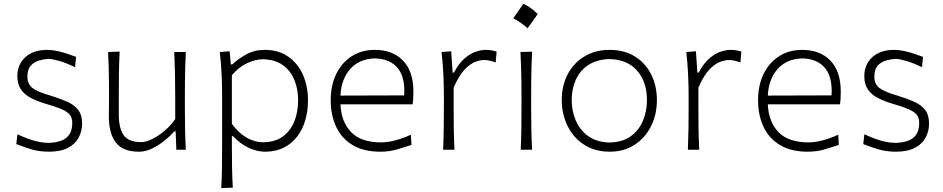

<svg xmlns="http://www.w3.org/2000/svg" viewBox="-20 -779 4908 999"><path d="M234.9 10.3Q295.4 10.3 333.5 -9.8Q371.6 -29.8 389.4 -63.2Q407.2 -96.7 407.2 -135.7Q407.2 -181.2 386.7 -207.3Q366.2 -233.4 329.6 -249.8Q293 -266.1 244.1 -281.2Q178.2 -299.8 150.4 -320.1Q122.6 -340.3 122.6 -379.9Q122.6 -419.4 141.1 -438.7Q159.7 -458 185.3 -464.8Q210.9 -471.7 231.9 -472.7Q250.5 -472.7 287.6 -462.2Q324.7 -451.7 370.6 -429.2L376 -482.9Q357.4 -490.2 331.8 -498.8Q306.2 -507.3 278.8 -513.4Q251.5 -519.5 226.6 -519.5Q153.3 -519.5 111.8 -481.4Q70.3 -443.4 70.3 -382.8Q70.3 -339.8 89.6 -312.7Q108.9 -285.6 140.9 -269.3Q172.9 -252.9 210.9 -241.2Q265.6 -225.6 297.1 -212.4Q328.6 -199.2 342.3 -182.9Q356 -166.5 356 -140.1Q356 -99.1 339.1 -76.7Q322.3 -54.2 294.4 -45.4Q266.6 -36.6 233.4 -35.6Q209 -35.6 182.4 -41Q155.8 -46.4 127.7 -56.6Q99.6 -66.9 70.8 -80.6L64.9 -29.3Q95.2 -17.1 138.9 -3.4Q182.6 10.3 234.9 10.3Z M703.6 10.3Q738.3 10.3 773.2 -7.1Q808.1 -24.4 837.9 -48.8Q867.7 -73.2 886.2 -95.2H894L897.5 0H946.8Q943.8 -57.1 942.9 -110.1Q941.9 -163.1 941.9 -226.1V-278.3Q941.9 -321.3 942.4 -359.1Q942.9 -397 943.8 -433.6Q944.8 -470.2 946.8 -508.3H886.7Q889.2 -451.2 890.4 -397.7Q891.6 -344.2 891.6 -282.2V-159.2Q868.2 -125.5 836.2 -98.4Q804.2 -71.3 772 -55.4Q739.7 -39.6 714.8 -39.6Q648.4 -39.6 623.3 -75.9Q598.1 -112.3 598.1 -183.1V-282.2Q598.1 -344.2 598.9 -398.9Q599.6 -453.6 602.5 -510.7L542.5 -508.3Q544.4 -470.2 545.4 -433.6Q546.4 -397 546.9 -359.1Q547.4 -321.3 547.4 -278.3Q547.4 -255.4 546.9 -230.5Q546.4 -205.6 546.4 -172.4Q546.4 -84 583 -36.9Q619.6 10.3 703.6 10.3Z M1350.1 -38.6Q1303.7 -39.1 1262 -63.5Q1220.2 -87.9 1186.5 -134.8V-387.2Q1221.2 -429.2 1264.6 -449.7Q1308.1 -470.2 1348.1 -470.7Q1410.6 -469.2 1451.2 -440.4Q1491.7 -411.6 1511.5 -363.5Q1531.2 -315.4 1531.2 -255.9Q1531.2 -199.2 1512.5 -150.1Q1493.7 -101.1 1453.9 -70.6Q1414.1 -40 1350.1 -38.6ZM1131.3 199.7 1191.4 197.3Q1188 140.1 1187.3 87.2Q1186.5 34.2 1186.5 -27.8V-70.3H1192.9Q1229.5 -30.8 1272.9 -10.3Q1316.4 10.3 1359.4 10.3Q1415 10.3 1456.8 -11Q1498.5 -32.2 1526.6 -69.1Q1554.7 -106 1568.6 -154.1Q1582.5 -202.1 1582.5 -255.9Q1582.5 -331.5 1555.7 -391.1Q1528.8 -450.7 1478.5 -485.1Q1428.2 -519.5 1357.4 -519.5Q1303.7 -519.5 1261 -495.8Q1218.3 -472.2 1188.5 -443.8H1181.2L1174.8 -512.2L1123.5 -508.3Q1130.4 -450.7 1133.1 -391.6Q1135.7 -332.5 1135.7 -277.3V-29.3Q1135.7 33.7 1135 88.1Q1134.3 142.6 1131.3 199.7Z M1959.5 10.3Q2006.8 10.3 2049.1 -2.4Q2091.3 -15.1 2121.1 -24.9L2117.7 -78.1Q2090.3 -65.4 2063 -56.4Q2035.6 -47.4 2010.3 -42.7Q1984.9 -38.1 1962.9 -38.1Q1858.4 -38.1 1806.9 -91.6Q1755.4 -145 1751.5 -236.3H2127Q2129.4 -252 2130.1 -268.3Q2130.9 -284.7 2130.9 -304.2Q2130.9 -407.2 2077.1 -463.4Q2023.4 -519.5 1930.7 -519.5Q1860.8 -519.5 1809.1 -485.8Q1757.3 -452.1 1729 -393.1Q1700.7 -334 1700.7 -257.8Q1700.7 -180.2 1728.8 -119.6Q1756.8 -59.1 1814.5 -24.4Q1872.1 10.3 1959.5 10.3ZM2083 -282.7 1751.5 -281.7Q1755.4 -366.7 1802.2 -419.9Q1849.1 -473.1 1931.6 -475.1Q2010.7 -472.7 2049.8 -424.1Q2088.9 -375.5 2083 -282.7Z M2285.6 0H2344.7Q2341.8 -57.1 2341.1 -109.9Q2340.3 -162.6 2340.3 -224.6V-322.8Q2368.7 -387.7 2398.4 -418.2Q2428.2 -448.7 2454.8 -457.8Q2481.4 -466.8 2500 -466.8Q2513.2 -466.8 2528.8 -463.1Q2544.4 -459.5 2559.1 -454.1L2564 -510.7Q2550.8 -514.6 2536.6 -517.1Q2522.5 -519.5 2506.8 -519.5Q2484.9 -519.5 2456.3 -510.3Q2427.7 -501 2397.9 -475.6Q2368.2 -450.2 2341.8 -401.4H2335L2327.6 -512.2L2277.3 -508.3Q2284.2 -450.7 2286.9 -391.6Q2289.6 -332.5 2289.6 -277.3V-226.1Q2289.6 -163.1 2288.8 -110.1Q2288.1 -57.1 2285.6 0Z M2702.7 -759.1Q2689.3 -739.2 2676.6 -720.9Q2664 -702.7 2650.6 -683.9Q2669.9 -673.7 2689 -660.5Q2708.1 -647.4 2724.7 -631.8Q2738.7 -650.6 2751.8 -669.1Q2765 -687.6 2777.9 -705.9Q2755.9 -727.4 2737.3 -740Q2718.8 -752.6 2702.7 -759.1ZM2689.5 0H2748.5Q2745.6 -57.1 2744.6 -110.1Q2743.7 -163.1 2743.7 -226.1V-277.3Q2743.7 -320.8 2744.1 -359.4Q2744.6 -397.9 2745.6 -434.8Q2746.6 -471.7 2748.5 -510.3L2688 -508.3Q2689.9 -470.2 2691.2 -433.6Q2692.4 -397 2692.9 -358.9Q2693.4 -320.8 2693.4 -277.3V-226.1Q2693.4 -163.1 2692.6 -110.1Q2691.9 -57.1 2689.5 0Z M3152.3 -37.6Q3085 -39.1 3041.3 -70.3Q2997.6 -101.6 2976.1 -151.4Q2954.6 -201.2 2954.6 -257.8Q2954.6 -317.4 2976.6 -365.2Q2998.5 -413.1 3042.7 -441.7Q3086.9 -470.2 3152.3 -471.7Q3244.6 -469.2 3295.4 -410.9Q3346.2 -352.5 3346.2 -257.8Q3346.2 -201.2 3325.7 -151.4Q3305.2 -101.6 3262.2 -70.3Q3219.2 -39.1 3152.3 -37.6ZM3152.3 10.3Q3226.6 10.3 3281.7 -25.6Q3336.9 -61.5 3367.4 -122.3Q3397.9 -183.1 3397.9 -257.8Q3397.9 -332 3368.4 -391.4Q3338.9 -450.7 3283.7 -485.1Q3228.5 -519.5 3151.9 -519.5Q3077.6 -519.5 3021.5 -485.8Q2965.3 -452.1 2934.1 -393.1Q2902.8 -334 2902.8 -257.8Q2902.8 -204.6 2919.4 -156.2Q2936 -107.9 2967.8 -70.6Q2999.5 -33.2 3045.9 -11.5Q3092.3 10.3 3152.3 10.3Z M3559.1 0H3618.2Q3615.2 -57.1 3614.5 -109.9Q3613.8 -162.6 3613.8 -224.6V-322.8Q3642.1 -387.7 3671.9 -418.2Q3701.7 -448.7 3728.3 -457.8Q3754.9 -466.8 3773.4 -466.8Q3786.6 -466.8 3802.2 -463.1Q3817.9 -459.5 3832.5 -454.1L3837.4 -510.7Q3824.2 -514.6 3810.1 -517.1Q3795.9 -519.5 3780.3 -519.5Q3758.3 -519.5 3729.7 -510.3Q3701.2 -501 3671.4 -475.6Q3641.6 -450.2 3615.2 -401.4H3608.4L3601.1 -512.2L3550.8 -508.3Q3557.6 -450.7 3560.3 -391.6Q3563 -332.5 3563 -277.3V-226.1Q3563 -163.1 3562.3 -110.1Q3561.5 -57.1 3559.1 0Z M4183.1 10.3Q4230.5 10.3 4272.7 -2.4Q4314.9 -15.1 4344.7 -24.9L4341.3 -78.1Q4314 -65.4 4286.6 -56.4Q4259.3 -47.4 4233.9 -42.7Q4208.5 -38.1 4186.5 -38.1Q4082 -38.1 4030.5 -91.6Q3979 -145 3975.1 -236.3H4350.6Q4353 -252 4353.8 -268.3Q4354.5 -284.7 4354.5 -304.2Q4354.5 -407.2 4300.8 -463.4Q4247.1 -519.5 4154.3 -519.5Q4084.5 -519.5 4032.7 -485.8Q3981 -452.1 3952.6 -393.1Q3924.3 -334 3924.3 -257.8Q3924.3 -180.2 3952.4 -119.6Q3980.5 -59.1 4038.1 -24.4Q4095.7 10.3 4183.1 10.3ZM4306.6 -282.7 3975.1 -281.7Q3979 -366.7 4025.9 -419.9Q4072.8 -473.1 4155.3 -475.1Q4234.4 -472.7 4273.4 -424.1Q4312.5 -375.5 4306.6 -282.7Z M4641.6 10.3Q4702.1 10.3 4740.2 -9.8Q4778.3 -29.8 4796.1 -63.2Q4814 -96.7 4814 -135.7Q4814 -181.2 4793.5 -207.3Q4772.9 -233.4 4736.3 -249.8Q4699.7 -266.1 4650.9 -281.2Q4585 -299.8 4557.1 -320.1Q4529.3 -340.3 4529.3 -379.9Q4529.3 -419.4 4547.9 -438.7Q4566.4 -458 4592 -464.8Q4617.7 -471.7 4638.7 -472.7Q4657.2 -472.7 4694.3 -462.2Q4731.4 -451.7 4777.3 -429.2L4782.7 -482.9Q4764.2 -490.2 4738.5 -498.8Q4712.9 -507.3 4685.5 -513.4Q4658.2 -519.5 4633.3 -519.5Q4560.1 -519.5 4518.6 -481.4Q4477.1 -443.4 4477.1 -382.8Q4477.1 -339.8 4496.3 -312.7Q4515.6 -285.6 4547.6 -269.3Q4579.6 -252.9 4617.7 -241.2Q4672.4 -225.6 4703.9 -212.4Q4735.4 -199.2 4749 -182.9Q4762.7 -166.5 4762.7 -140.1Q4762.7 -99.1 4745.8 -76.7Q4729 -54.2 4701.2 -45.4Q4673.3 -36.6 4640.1 -35.6Q4615.7 -35.6 4589.1 -41Q4562.5 -46.4 4534.4 -56.6Q4506.3 -66.9 4477.5 -80.6L4471.7 -29.3Q4502 -17.1 4545.7 -3.4Q4589.4 10.3 4641.6 10.3Z"/></svg>

Font: Pinar-VF
Style: Regular
Weight: 300
Designer: Amin Abedi
Version: Version 3.0